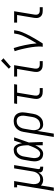

<svg xmlns="http://www.w3.org/2000/svg" viewBox="1232 -2063 1017 3559"><g transform="rotate(-90 1740.5 -283.5)"><path d="M-19 205 94 -475H47V-530H164L111 -209Q108 -190 107 -171Q106 -152 108.5 -134Q111 -116 117.5 -99.5Q124 -83 136.5 -70.5Q149 -58 166 -52.5Q183 -47 202 -47Q220 -47 237 -51Q254 -55 270 -64.5Q286 -74 298.5 -88Q311 -102 320 -118Q329 -134 334 -150.5Q339 -167 342 -185L399 -530H460L386 -84Q385 -76 386 -69Q387 -62 391.5 -57Q396 -52 402.5 -49.5Q409 -47 417 -47H430V8H407Q389 8 371 3Q353 -2 341 -14Q329 -26 325 -44.5Q321 -63 324 -81Q314 -62 299.5 -44.5Q285 -27 266.5 -14.5Q248 -2 226.5 3Q205 8 185 8Q155 8 127.5 -2.5Q100 -13 82 -34L43 205Z M673 8Q647 8 621.5 1Q596 -6 577 -23Q558 -40 547.5 -63Q537 -86 532.5 -111.5Q528 -137 529.5 -164Q531 -191 535 -218L557 -348Q561 -371 567.5 -394Q574 -417 585.5 -439Q597 -461 614 -480.5Q631 -500 652 -513.5Q673 -527 697 -532.5Q721 -538 745 -538Q763 -538 780.5 -531.5Q798 -525 811 -513Q824 -501 833 -486Q842 -471 848 -454Q854 -437 858.5 -419.5Q863 -402 866 -384Q878 -420 889.5 -456.5Q901 -493 913 -530H974Q950 -462 927 -394Q904 -326 879 -258Q882 -194 884 -129.5Q886 -65 888 0H827Q827 -34 827.5 -68.5Q828 -103 828 -138Q816 -113 801.5 -88.5Q787 -64 768.5 -42.5Q750 -21 725 -6.5Q700 8 673 8ZM673 -47Q696 -47 716 -62.5Q736 -78 750 -97.5Q764 -117 774.5 -138Q785 -159 794.5 -181Q804 -203 812.5 -225Q821 -247 828 -269Q828 -285 827 -301Q826 -317 825 -332.5Q824 -348 822 -364Q820 -380 816.5 -395.5Q813 -411 808.5 -425.5Q804 -440 795.5 -453Q787 -466 774 -474.5Q761 -483 745 -483Q728 -483 711 -477.5Q694 -472 679.5 -461Q665 -450 654 -435.5Q643 -421 635.5 -405Q628 -389 623.5 -372Q619 -355 617 -339L595 -209Q592 -191 590.5 -172.5Q589 -154 590.5 -137Q592 -120 597 -103.5Q602 -87 612.5 -74Q623 -61 639 -54Q655 -47 673 -47Z M981 205 1073 -348Q1077 -372 1084.5 -396Q1092 -420 1105 -442.5Q1118 -465 1136.5 -484Q1155 -503 1178 -515.5Q1201 -528 1226 -533Q1251 -538 1275 -538Q1303 -538 1330 -531.5Q1357 -525 1378 -509.5Q1399 -494 1412.5 -471.5Q1426 -449 1432 -423Q1438 -397 1437.5 -368.5Q1437 -340 1432 -312L1411 -182Q1407 -159 1400 -135.5Q1393 -112 1380.5 -90Q1368 -68 1350.5 -48.5Q1333 -29 1311.5 -16Q1290 -3 1265.5 2.5Q1241 8 1217 8Q1193 8 1170.5 1Q1148 -6 1132 -22Q1116 -38 1106.5 -59.5Q1097 -81 1094 -104L1043 205ZM1203 -47Q1221 -47 1239.5 -51.5Q1258 -56 1274.5 -65.5Q1291 -75 1304.5 -89.5Q1318 -104 1327.5 -121Q1337 -138 1342.5 -155.5Q1348 -173 1351 -191L1372 -321Q1375 -340 1376 -359.5Q1377 -379 1374 -397Q1371 -415 1363.5 -431.5Q1356 -448 1342.5 -460Q1329 -472 1311 -477.5Q1293 -483 1274 -483Q1257 -483 1238.5 -478.5Q1220 -474 1204 -464Q1188 -454 1175.5 -439.5Q1163 -425 1154.5 -408Q1146 -391 1140.5 -373.5Q1135 -356 1133 -339L1112 -215Q1109 -196 1107.5 -176.5Q1106 -157 1108.5 -138.5Q1111 -120 1117.5 -102.5Q1124 -85 1136 -72Q1148 -59 1166 -53Q1184 -47 1203 -47Z M1822 0Q1801 0 1780.5 -3.5Q1760 -7 1742 -16.5Q1724 -26 1711.5 -41.5Q1699 -57 1692.5 -76Q1686 -95 1686 -116.5Q1686 -138 1689 -159L1742 -475H1594L1603 -530H1960L1951 -475H1803L1749 -150Q1746 -132 1748 -113.5Q1750 -95 1760 -81Q1770 -67 1787 -61Q1804 -55 1822 -55H1887V0Z M2322 0Q2301 0 2280.5 -3.5Q2260 -7 2242 -16.5Q2224 -26 2211.5 -41.5Q2199 -57 2192.5 -76Q2186 -95 2186 -116.5Q2186 -138 2189 -159L2242 -475H2101V-530H2312L2249 -150Q2246 -132 2248 -113.5Q2250 -95 2260 -81Q2270 -67 2287 -61Q2304 -55 2322 -55H2387V0ZM2283 -592 2246 -628 2395 -772 2440 -728Z M2653 0Q2659 -34 2658 -68Q2657 -102 2654 -135Q2651 -168 2646 -201Q2641 -234 2635 -266.5Q2629 -299 2622 -331Q2615 -363 2607.5 -395Q2600 -427 2591 -458Q2582 -489 2571 -520L2629 -538Q2646 -487 2659.5 -435Q2673 -383 2684 -329.5Q2695 -276 2703.5 -222Q2712 -168 2716 -113Q2734 -142 2751.5 -171.5Q2769 -201 2786 -230.5Q2803 -260 2818.5 -290Q2834 -320 2848 -351Q2862 -382 2873.5 -413.5Q2885 -445 2890 -477L2899 -530H2960L2951 -477Q2944 -435 2928 -393.5Q2912 -352 2893 -312Q2874 -272 2852.5 -232.5Q2831 -193 2808.5 -154Q2786 -115 2762.5 -76.5Q2739 -38 2714 0Z M3322 0Q3301 0 3280.5 -3.5Q3260 -7 3242 -16.5Q3224 -26 3211.5 -41.5Q3199 -57 3192.5 -76Q3186 -95 3186 -116.5Q3186 -138 3189 -159L3242 -475H3101V-530H3312L3249 -150Q3246 -132 3248 -113.5Q3250 -95 3260 -81Q3270 -67 3287 -61Q3304 -55 3322 -55H3387V0Z"/></g></svg>

Font: Iosevka Curly Slab LtObl
Style: Regular
Weight: 300
Italic angle: -9°
Monospace: yes
Designer: Belleve Invis
Foundry: Belleve Invis
Version: Version 11.0.0; ttfautohint (v1.8.3)